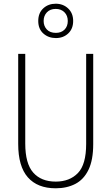

<svg xmlns="http://www.w3.org/2000/svg" viewBox="-20 -1004 600 1034"><path d="M482 -228Q482 -142 456.5 -89.5Q431 -37 385.5 -13.5Q340 10 280 10Q182 10 130 -49Q78 -108 78 -229V-714H116V-231Q116 -123 159 -74.5Q202 -26 280 -26Q355 -26 399.5 -72Q444 -118 444 -229V-714H482ZM281 -799Q241 -799 213.5 -823.5Q186 -848 186 -891Q186 -934 213 -959Q240 -984 280 -984Q320 -984 347 -958.5Q374 -933 374 -891Q374 -849 347.5 -824Q321 -799 281 -799ZM281 -827Q310 -827 327.5 -844.5Q345 -862 345 -891Q345 -920 327 -938Q309 -956 280 -956Q250 -956 232.5 -937.5Q215 -919 215 -891Q215 -864 232 -845.5Q249 -827 281 -827Z"/></svg>

Font: Noto Sans Khmer Condensed ExtraLight
Style: Regular
Weight: 200
Width: 3
Designer: Danh Hong and the Monotype Design Team
Foundry: Monotype Imaging Inc.
Version: Version 2.004; ttfautohint (v1.8.4.7-5d5b)